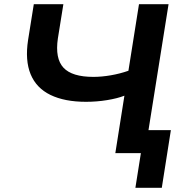

<svg xmlns="http://www.w3.org/2000/svg" viewBox="-20 -725 889 909"><path d="M621 164 647 0H526L569 -272Q536 -259 487 -251Q438 -243 387 -243Q286 -243 219 -275.5Q152 -308 125 -373.5Q98 -439 113 -536L140 -705H280L254 -543Q240 -448 280.5 -404.5Q321 -361 422 -361Q461 -361 504.5 -368.5Q548 -376 588 -390L638 -705H778L683 -109H789L746 164Z"/></svg>

Font: Nunito Sans 10pt SemiExpanded
Style: Bold Italic
Weight: 700
Width: 6
Italic angle: -9°
Designer: Vernon Adams
Foundry: Vernon Adams
Version: Version 3.101;gftools[0.9.27]